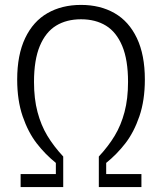

<svg xmlns="http://www.w3.org/2000/svg" viewBox="-20 -762 660 782"><path d="M118.5 -428.5Q118.5 -359.5 132.8 -305.8Q147 -252 172.8 -209.2Q198.5 -166.5 237.5 -124.5V0H64V-53H207.5V-98.5Q164 -133.5 129.2 -178.5Q94.5 -223.5 72.2 -288.5Q50 -353.5 50 -438Q50 -538.5 82.5 -606.8Q115 -675 173.5 -708.5Q232 -742 310 -742Q388 -742 446.5 -708.5Q505 -675 537.5 -606.8Q570 -538.5 570 -438Q570 -353.5 547.8 -288.5Q525.5 -223.5 490.8 -178.5Q456 -133.5 412.5 -98.5V-53H556V0H382.5V-124.5Q421.5 -166.5 447.2 -209.2Q473 -252 487.2 -305.8Q501.5 -359.5 501.5 -428.5Q501.5 -518 477.8 -574.8Q454 -631.5 411.5 -657.5Q369 -683.5 310 -683.5Q251 -683.5 208.5 -657.5Q166 -631.5 142.2 -574.8Q118.5 -518 118.5 -428.5Z"/></svg>

Font: Monaspace Krypton Var
Style: Regular
Weight: 400
Designer: Riley Cran and the Lettermatic Team
Version: Version 1.101 (Monaspace Krypton Var)